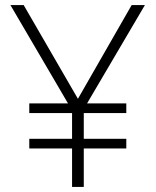

<svg xmlns="http://www.w3.org/2000/svg" viewBox="-20 -734 611 754"><path d="M286 -346 497 -714H549L322 -328H476V-290H309V-189H476V-151H309V0H263V-151H95V-189H263V-290H95V-328H247L21 -714H73Z"/></svg>

Font: Noto Kufi Arabic ExtraLight
Style: Regular
Weight: 200
Designer: Monotype Design Team, David Williams, Khaled Hosny
Foundry: Google LLC
Version: Version 2.109; ttfautohint (v1.8.4.7-5d5b)